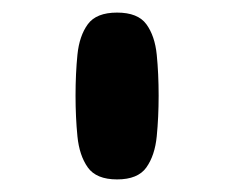

<svg xmlns="http://www.w3.org/2000/svg" viewBox="-20 -743 372 305"><path d="M166 -458Q133 -458 119.5 -477Q106 -496 103 -526.5Q100 -557 100 -591Q100 -626 103 -656Q106 -686 119.5 -704.5Q133 -723 166 -723Q199 -723 212.5 -704.5Q226 -686 229 -656Q232 -626 232 -591Q232 -557 229 -526.5Q226 -496 212.5 -477Q199 -458 166 -458Z"/></svg>

Font: Cherry Bomb One
Style: Regular
Weight: 400
Designer: satsuyako
Foundry: satsuyako
Version: Version 4.100; ttfautohint (v1.8.3)